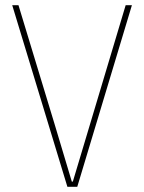

<svg xmlns="http://www.w3.org/2000/svg" viewBox="-20 -718 554 738"><path d="M239 0 27 -698H51L191 -237L256 -20H260L325 -237L463 -698H487L277 0Z"/></svg>

Font: IBM Plex Sans Condensed Thin
Style: Regular
Weight: 100
Width: 3
Designer: Mike Abbink, Paul van der Laan, Pieter van Rosmalen
Foundry: Bold Monday
Version: Version 1.3